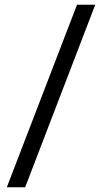

<svg xmlns="http://www.w3.org/2000/svg" viewBox="-20 -731 452 812"><path d="M86.4 61H8.8L305.7 -710.9H382.8Z"/></svg>

Font: MAUL
Style: Regular
Weight: 400
Designer: MAUL
Version: Version 1.0; 2020; ttfautohint (v1.8.3)